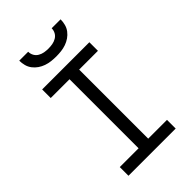

<svg xmlns="http://www.w3.org/2000/svg" viewBox="-278 -1056 1156 1156"><g transform="rotate(-45 300.0 -477.5)"><path d="M99 0V-74H259V-662H99V-735H501V-662H341V-74H501V0ZM300 -815Q279 -815 257.5 -817.5Q236 -820 216 -827Q196 -834 178.5 -846Q161 -858 148 -875Q135 -892 129.5 -913Q124 -934 124 -955H200Q200 -937 208.5 -921.5Q217 -906 232.5 -897Q248 -888 265 -885Q282 -882 300 -882Q318 -882 335 -885Q352 -888 367.5 -897Q383 -906 391.5 -921.5Q400 -937 400 -955H476Q476 -934 470.5 -913Q465 -892 452 -875Q439 -858 421.5 -846Q404 -834 384 -827Q364 -820 342.5 -817.5Q321 -815 300 -815Z"/></g></svg>

Font: Iosevka Plex Etoile
Style: Regular
Weight: 400
Designer: Belleve Invis
Foundry: Belleve Invis
Version: Version 25.1.1; ttfautohint (v1.8.4)